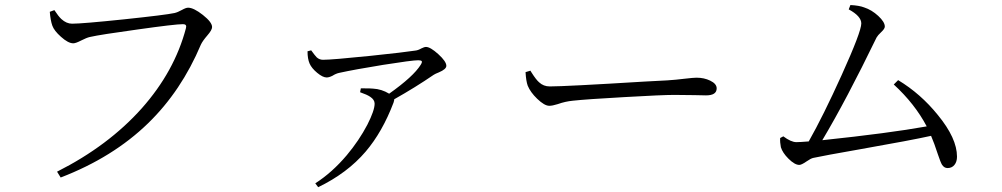

<svg xmlns="http://www.w3.org/2000/svg" viewBox="-20 -698 4040 774"><path d="M224.6 17.6 210 -5.9Q417 -110.4 551.8 -261.7Q683.6 -410.2 729.5 -584Q734.4 -600.6 717.8 -600.6Q686.5 -600.6 534.2 -579.1Q384.8 -558.6 341.8 -548.8Q329.1 -545.9 307.1 -534.7Q285.2 -523.4 275.4 -523.4Q254.9 -523.4 225.6 -549.8Q198.2 -574.2 190.9 -594.7Q183.6 -615.2 180.7 -650.4L199.2 -657.2Q215.8 -631.8 227.5 -621.1Q248 -602.5 270.5 -602.5Q311.5 -602.5 480.5 -620.1Q647.5 -637.7 683.6 -645.5Q696.3 -648.4 713.9 -658.2Q729.5 -667 738.3 -667Q760.7 -667 797.9 -637.7Q835 -608.4 835 -588.9Q835 -577.1 815.9 -555.2Q796.9 -533.2 790 -518.6Q710.9 -331.1 577.1 -201.2Q435.5 -63.5 224.6 17.6Z M1262.7 56.6 1251 41Q1318.4 -2 1377.9 -72.3Q1427.7 -131.8 1460.9 -195.3Q1490.2 -252.9 1490.2 -280.3Q1490.2 -295.9 1472.7 -307.6Q1460 -316.4 1431.6 -326.2L1434.6 -341.8Q1439.5 -341.8 1449.2 -341.8Q1472.7 -341.8 1483.4 -340.8Q1518.6 -338.9 1548.8 -320.3Q1646.5 -389.6 1675.8 -436.5Q1682.6 -447.3 1680.2 -451.2Q1677.7 -455.1 1666 -455.1Q1641.6 -455.1 1524.4 -436.5Q1410.2 -418 1347.7 -404.3Q1334 -401.4 1320.3 -392.6Q1306.6 -385.7 1296.9 -385.7Q1281.2 -385.7 1258.8 -404.3Q1236.3 -422.9 1228 -441.9Q1219.7 -460.9 1219.7 -491.2L1234.4 -495.1Q1250 -473.6 1256.8 -466.8Q1267.6 -457 1282.2 -457Q1318.4 -457 1471.7 -472.7Q1611.3 -487.3 1654.3 -494.1Q1665 -495.1 1678.7 -502.9Q1690.4 -508.8 1697.3 -508.8Q1714.8 -508.8 1747.1 -479.5Q1779.3 -450.2 1779.3 -432.6Q1779.3 -418.9 1749 -406.2Q1734.4 -400.4 1728.5 -396.5Q1654.3 -345.7 1569.3 -297.9Q1569.3 -293 1566.4 -284.2Q1521.5 -166 1454.1 -86.9Q1379.9 0 1262.7 56.6Z M2194.3 -271.5Q2174.8 -271.5 2145.5 -299.8Q2118.2 -326.2 2107.4 -352.5Q2100.6 -371.1 2098.6 -407.2L2118.2 -413.1Q2120.1 -410.2 2123 -405.3Q2141.6 -376 2153.3 -366.2Q2170.9 -349.6 2196.3 -349.6Q2259.8 -349.6 2577.1 -369.1Q2657.2 -373 2669.9 -374Q2702.1 -376 2742.2 -380.9Q2775.4 -384.8 2788.1 -384.8Q2818.4 -384.8 2842.8 -373Q2869.1 -360.4 2869.1 -341.8Q2869.1 -313.5 2826.2 -313.5Q2811.5 -313.5 2780.3 -314.5Q2732.4 -315.4 2698.2 -315.4Q2649.4 -315.4 2498 -306.6Q2341.8 -297.9 2289.1 -292Q2258.8 -289.1 2228.5 -278.3Q2207 -271.5 2194.3 -271.5Z M3799.8 -20.5Q3786.1 -20.5 3777.3 -34.2Q3771.5 -43.9 3760.7 -76.2Q3746.1 -121.1 3733.4 -150.4Q3654.3 -132.8 3449.2 -96.7Q3298.8 -70.3 3258.8 -61.5Q3249 -59.6 3230 -46.4Q3210.9 -33.2 3202.1 -33.2Q3183.6 -33.2 3158.2 -58.6Q3134.8 -82 3127.9 -104.5Q3124 -124 3125 -141.6L3137.7 -148.4Q3168.9 -125 3190.4 -125Q3205.1 -125 3240.2 -127.9Q3297.9 -229.5 3373 -395.5Q3452.1 -570.3 3452.1 -603.5Q3452.1 -632.8 3401.4 -660.2L3408.2 -677.7Q3444.3 -675.8 3463.9 -668Q3494.1 -658.2 3520.5 -633.8Q3546.9 -609.4 3546.9 -590.8Q3546.9 -582 3532.2 -568.4Q3518.6 -555.7 3513.7 -546.9Q3391.6 -294.9 3294.9 -132.8Q3563.5 -161.1 3715.8 -188.5Q3668 -279.3 3583 -357.4L3600.6 -375Q3691.4 -320.3 3760.7 -234.4Q3837.9 -140.6 3837.9 -66.4Q3837.9 -45.9 3827.6 -33.2Q3817.4 -20.5 3799.8 -20.5Z"/></svg>

Font: Bpmf Zihi Only R
Style: R
Weight: 400
Foundry: But Ko
Version: Version 1.320